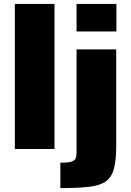

<svg xmlns="http://www.w3.org/2000/svg" viewBox="-20 -763 671 983"><path d="M56 0V-743H259V0ZM372 -602V-743H576V-602ZM289 200V70Q329 70 346 64.5Q363 59 367.5 47.5Q372 36 372 18V-510H575V-18Q575 56 563.5 100Q552 144 522 165.5Q492 187 435.5 193.5Q379 200 289 200Z"/></svg>

Font: Saira SemiExpanded ExtraBold
Style: Regular
Weight: 800
Width: 6
Designer: Hector Gatti with collaboration of the Omnibus-Type team
Foundry: Omnibus-Type
Version: Version 1.101